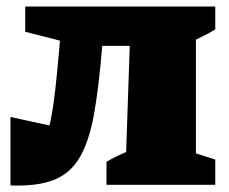

<svg xmlns="http://www.w3.org/2000/svg" viewBox="-20 -564 699 586"><path d="M12 2V-207L131 -181Q139 -215 144.5 -257Q150 -299 154 -341Q158 -383 161 -417L163 -440L57 -467V-544H637V-474Q629 -470 627 -468.5Q625 -467 616 -462Q607 -457 578 -443V-96L637 -77V0H305V-70Q318 -78 332 -85Q346 -92 365 -100L376 -424H292Q282 -300 267 -216Q252 -132 223 -83Q194 -34 143.5 -14.5Q93 5 12 2Z"/></svg>

Font: Piazzolla SC Black
Style: Regular
Weight: 900
Designer: Juan Pablo del Peral
Foundry: Huerta Tipografica
Version: Version 1.330